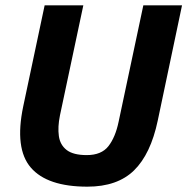

<svg xmlns="http://www.w3.org/2000/svg" viewBox="-20 -688 703 720"><path d="M307.6 12Q157.2 12 95.6 -59.5Q34 -130.9 67.1 -289.1L147.4 -668H292.5L204.8 -255.1Q196 -211.7 200.7 -178.1Q205.3 -144.5 230.1 -125.4Q254.9 -106.4 305.4 -106.4Q360.5 -106.4 386.7 -140Q412.8 -173.6 424.8 -231.4L517.5 -668H662.6L571.5 -235.6Q545.1 -110.3 482.7 -49.1Q420.3 12 307.6 12Z"/></svg>

Font: Atkinson Hyperlegible Mono ExtraLight
Style: Italic
Weight: 200
Italic angle: -12°
Monospace: yes
Designer: Elliott Scott, Megan Eiswerth, Linus Boman, Theodore Petrosky, Letters from Sweden
Foundry: Applied Design Works, Letters from Sweden
Version: Version 2.001